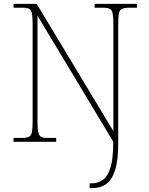

<svg xmlns="http://www.w3.org/2000/svg" viewBox="-20 -734 771 994"><path d="M444 240V215H455Q489 215 514 196Q539 177 552.5 131.5Q566 86 566 8V-1L174 -653V-108Q174 -70 178 -51Q182 -32 192 -26Q202 -20 219 -20H271V0H50V-20H95Q119 -20 130.5 -26Q142 -32 145.5 -51Q149 -70 149 -108V-607Q149 -645 145.5 -663.5Q142 -682 131 -688Q120 -694 97 -694H50V-714H170L567 -55V-605Q567 -644 563.5 -663Q560 -682 548.5 -688Q537 -694 512 -694H470V-714H689V-694H651Q624 -694 611.5 -688Q599 -682 595.5 -663.5Q592 -645 592 -606V8Q592 97 575.5 148Q559 199 529 219.5Q499 240 460 240Z"/></svg>

Font: Noto Serif Telugu Thin
Style: Regular
Weight: 100
Designer: Jelle Bosma - Monotype Design Team
Foundry: Monotype Imaging Inc.
Version: Version 2.005; ttfautohint (v1.8.4.7-5d5b)